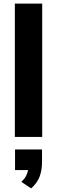

<svg xmlns="http://www.w3.org/2000/svg" viewBox="-20 -756 314 1060"><path d="M62 0V-736H213V0ZM152 284 98 248Q115 232 123.5 216Q132 200 135 183H63V69H212V140Q212 184 198.5 219.5Q185 255 152 284Z"/></svg>

Font: Mulish ExtraBold
Style: Regular
Weight: 800
Designer: Vernon Adams
Foundry: Vernon Adams
Version: Version 3.603; ttfautohint (v1.8.3)